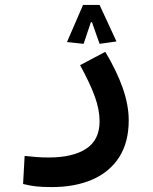

<svg xmlns="http://www.w3.org/2000/svg" viewBox="-20 -532 626 788"><path d="M192.4 235.8Q153.3 235.8 127.7 232.9Q102.1 230 74.7 223.1L81.1 107.9Q108.9 110.8 129.2 112.5Q149.4 114.3 180.7 114.3Q278.8 114.3 333.7 78.4Q388.7 42.5 388.7 -34.2Q388.7 -82 368.9 -136.5Q349.1 -190.9 308.6 -264.6L412.1 -319.3Q458.5 -242.2 483.4 -171.6Q508.3 -101.1 508.3 -38.1Q508.3 52.2 469 113.3Q429.7 174.3 358.6 205.1Q287.6 235.8 192.4 235.8ZM388.7 -511.7 458 -361.8 388.7 -352.1 357.4 -440.9H353L323.2 -352.1L254.9 -359.4L320.8 -511.7Z"/></svg>

Font: Cascadia Code SemiBold
Style: Regular
Weight: 600
Monospace: yes
Designer: Aaron Bell
Foundry: Saja Typeworks
Version: Version 2404.023; ttfautohint (v1.8.4)